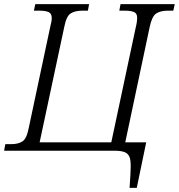

<svg xmlns="http://www.w3.org/2000/svg" viewBox="-35 -734 871 935"><path d="M596 181 600 119Q603 74 600 48Q597 22 580 11Q563 0 524 0H-15L-9 -32H19Q54 -32 74.5 -45.5Q95 -59 105 -111L210 -605Q217 -631 217 -646Q217 -669 201 -675.5Q185 -682 158 -682H130L137 -714H399L393 -682H365Q330 -682 309 -668.5Q288 -655 278 -603L158 -41H507L627 -605Q630 -616 631.5 -628Q633 -640 633 -647Q633 -669 617.5 -675.5Q602 -682 574 -682H546L552 -714H816L809 -682H781Q747 -682 726 -668.5Q705 -655 694 -603L575 -41H677L631 181Z"/></svg>

Font: Noto Serif Light
Style: Italic
Weight: 300
Italic angle: -12°
Designer: Monotype Design Team
Foundry: Monotype Imaging Inc.
Version: Version 2.013